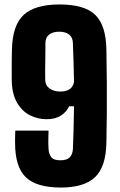

<svg xmlns="http://www.w3.org/2000/svg" viewBox="-20 -830 539 860"><path d="M252.5 10Q143 10 95.2 -36.5Q47.5 -83 47.5 -190Q47.5 -198 47.5 -207Q47.5 -216 47.8 -225.5Q48 -235 48.5 -245H197.5Q197 -225.5 196.5 -206.5Q196 -187.5 197.5 -162Q199 -139.5 209.8 -125.8Q220.5 -112 250.5 -112Q279 -112 292 -125Q305 -138 306.5 -162Q308 -198 309.5 -247.2Q311 -296.5 311.5 -354H289.5Q278.5 -329.5 253.5 -312.8Q228.5 -296 188.5 -296Q149 -296 113.2 -314.2Q77.5 -332.5 55 -372.5Q32.5 -412.5 32.5 -477Q32.5 -494.5 32.5 -510.5Q32.5 -526.5 32.5 -542.2Q32.5 -558 32.8 -574.5Q33 -591 33.5 -609Q36 -717 86.2 -763.5Q136.5 -810 246.5 -810Q358.5 -810 406.5 -763.5Q454.5 -717 456.5 -609Q458 -528.5 458.5 -459.2Q459 -390 458.5 -324.5Q458 -259 456.5 -190Q454.5 -83 405.8 -36.5Q357 10 252.5 10ZM249.5 -420Q278 -420 293.2 -431.5Q308.5 -443 311.5 -464Q311 -506 309.5 -549.5Q308 -593 306.5 -637Q306 -662 290 -675Q274 -688 245.5 -688Q216.5 -688 200 -675Q183.5 -662 183.5 -637Q183.5 -615 183.2 -595.5Q183 -576 182.8 -556.8Q182.5 -537.5 182.2 -516.8Q182 -496 182.5 -471Q183.5 -446.5 202.8 -433.2Q222 -420 249.5 -420Z"/></svg>

Font: Big Shoulders Display Thin Black
Style: Regular
Weight: 900
Version: Version 2.002